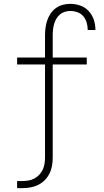

<svg xmlns="http://www.w3.org/2000/svg" viewBox="-20 -763 540 998"><path d="M69 215V178H94Q111 178 127 175.5Q143 173 157.5 165.5Q172 158 183.5 146Q195 134 202 119Q209 104 211.5 88Q214 72 214 55V-428H69V-464H214V-579Q214 -599 216.5 -618.5Q219 -638 225.5 -657Q232 -676 243 -692.5Q254 -709 270.5 -721Q287 -733 306.5 -738Q326 -743 345 -743Q372 -743 397.5 -734Q423 -725 441 -705.5Q459 -686 467.5 -660.5Q476 -635 476 -608V-607H436V-608Q436 -627 430.5 -645.5Q425 -664 413 -678.5Q401 -693 382.5 -699.5Q364 -706 345 -706Q331 -706 316.5 -701.5Q302 -697 291 -687.5Q280 -678 272.5 -665Q265 -652 261 -637.5Q257 -623 255.5 -608.5Q254 -594 254 -579V-464H431V-428H254V55Q254 77 250.5 98Q247 119 237.5 138.5Q228 158 212.5 173.5Q197 189 177.5 198.5Q158 208 137 211.5Q116 215 94 215Z"/></svg>

Font: Iosevka Extralight
Style: Regular
Weight: 200
Monospace: yes
Designer: Belleve Invis
Foundry: Belleve Invis
Version: Version 32.0.1; ttfautohint (v1.8.4)